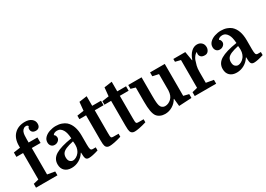

<svg xmlns="http://www.w3.org/2000/svg" viewBox="-3 -1601 3355 2422"><g transform="rotate(-30 1674.5 -390.0)"><path d="M17 -460V-524L114 -538V-565Q114 -672 172.5 -731Q231 -790 329 -790Q388 -790 423.5 -761.5Q459 -733 459 -689Q459 -657 442.5 -639.5Q426 -622 397 -622Q365 -622 347.5 -638Q330 -654 330 -682Q330 -703 346 -719Q336 -737 316 -737Q297 -737 284 -729Q263 -715 254 -693.5Q245 -672 243 -645.5Q241 -619 241 -590V-540H369V-460H241V-75L349 -56V0H37V-56L114 -75V-460Z M419 -118Q419 -201 495 -246.5Q571 -292 734 -317Q730 -367 723 -394Q716 -421 705 -440Q692 -463 673 -477Q654 -491 625 -491Q604 -491 586.5 -483Q569 -475 563 -461Q577 -454 582.5 -439Q588 -424 588 -413Q588 -388 566 -368.5Q544 -349 513 -349Q482 -349 464 -369.5Q446 -390 446 -421Q446 -462 475 -491Q504 -520 549 -535Q594 -550 640 -550Q687 -550 724.5 -536.5Q762 -523 785 -503Q864 -433 864 -281V-151Q864 -102 870.5 -83Q877 -64 899 -64H944V-19Q852 10 805 10Q772 10 761 -12Q750 -34 750 -99H746Q715 -48 664 -19Q613 10 554 10Q491 10 455 -24Q419 -58 419 -118ZM615 -63Q636 -63 661.5 -77Q687 -91 706 -116Q717 -130 727 -156Q737 -182 737 -218Q737 -230 736 -245Q735 -260 733 -273Q664 -258 624.5 -241Q585 -224 568.5 -200.5Q552 -177 552 -143Q552 -100 572 -81.5Q592 -63 615 -63Z M943 -475V-526L1041 -540L1053 -664L1167 -680V-540H1295V-475H1167V-148Q1167 -114 1168 -101.5Q1169 -89 1172 -81Q1175 -75 1183 -72Q1191 -69 1209 -69H1279V-25Q1221 -7 1176.5 1.5Q1132 10 1106 10Q1061 10 1048 -27Q1044 -39 1042 -58Q1040 -77 1040 -114V-475Z M1308 -475V-526L1406 -540L1418 -664L1532 -680V-540H1660V-475H1532V-148Q1532 -114 1533 -101.5Q1534 -89 1537 -81Q1540 -75 1548 -72Q1556 -69 1574 -69H1644V-25Q1586 -7 1541.5 1.5Q1497 10 1471 10Q1426 10 1413 -27Q1409 -39 1407 -58Q1405 -77 1405 -114V-475Z M1886 -540V-272Q1886 -208 1889 -176Q1892 -144 1898 -125Q1906 -101 1924.5 -88.5Q1943 -76 1962 -76Q1989 -76 2011 -86Q2033 -96 2052 -113Q2093 -150 2097 -228V-465L2010 -484V-540H2224V-75L2301 -56V0L2116 10L2105 -100H2101Q2072 -49 2022 -19.5Q1972 10 1915 10Q1877 10 1845.5 -4.5Q1814 -19 1796 -44Q1777 -72 1768 -123Q1759 -174 1759 -259V-465L1692 -484V-540Z M2650 -467Q2650 -467 2650 -467Q2650 -467 2650 -467Q2639 -467 2625 -453.5Q2611 -440 2599.5 -422Q2588 -404 2583 -390Q2571 -356 2562 -320Q2553 -284 2553 -232V-75L2661 -56V0H2349V-56L2426 -75V-480L2349 -499V-540H2523L2545 -408H2549Q2572 -476 2611 -513Q2650 -550 2697 -550Q2736 -550 2762 -525.5Q2788 -501 2788 -460Q2788 -430 2770 -405.5Q2752 -381 2719 -381Q2679 -381 2662 -399.5Q2645 -418 2645 -440Q2645 -447 2645.5 -450.5Q2646 -454 2650 -467Z M2824 -118Q2824 -201 2900 -246.5Q2976 -292 3139 -317Q3135 -367 3128 -394Q3121 -421 3110 -440Q3097 -463 3078 -477Q3059 -491 3030 -491Q3009 -491 2991.5 -483Q2974 -475 2968 -461Q2982 -454 2987.5 -439Q2993 -424 2993 -413Q2993 -388 2971 -368.5Q2949 -349 2918 -349Q2887 -349 2869 -369.5Q2851 -390 2851 -421Q2851 -462 2880 -491Q2909 -520 2954 -535Q2999 -550 3045 -550Q3092 -550 3129.5 -536.5Q3167 -523 3190 -503Q3269 -433 3269 -281V-151Q3269 -102 3275.5 -83Q3282 -64 3304 -64H3349V-19Q3257 10 3210 10Q3177 10 3166 -12Q3155 -34 3155 -99H3151Q3120 -48 3069 -19Q3018 10 2959 10Q2896 10 2860 -24Q2824 -58 2824 -118ZM3020 -63Q3041 -63 3066.5 -77Q3092 -91 3111 -116Q3122 -130 3132 -156Q3142 -182 3142 -218Q3142 -230 3141 -245Q3140 -260 3138 -273Q3069 -258 3029.5 -241Q2990 -224 2973.5 -200.5Q2957 -177 2957 -143Q2957 -100 2977 -81.5Q2997 -63 3020 -63Z"/></g></svg>

Font: Domine
Style: Bold
Weight: 700
Designer: Pablo Impallari, Rodrigo Fuenzalida, Brenda Gallo
Foundry: Pablo Impallari, Rodrigo Fuenzalida, Brenda Gallo
Version: Version 2.000